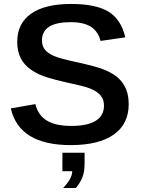

<svg xmlns="http://www.w3.org/2000/svg" viewBox="-20 -718 707 963"><path d="M625.5 -195.3Q625.5 -96.2 550.8 -43.2Q476.1 9.8 334.5 9.8Q76.2 9.8 34.2 -174.3L157.2 -195.8Q171.9 -138.7 216.1 -112.5Q260.3 -86.4 337.9 -86.4Q418.5 -86.4 460 -112.1Q501.5 -137.7 501.5 -188.5Q501.5 -219.2 484.9 -238.8Q468.3 -258.3 438 -271.5Q418.5 -280.3 385.3 -288.3Q352.1 -296.4 306.6 -306.2Q253.9 -318.4 222.4 -328.1Q190.9 -337.9 171.4 -347.4Q151.9 -356.9 135.3 -368.7Q102.5 -390.6 84.5 -425Q66.4 -459.5 66.4 -508.8Q66.4 -600.1 135.7 -649.2Q205.1 -698.2 336.4 -698.2Q460.4 -698.2 523.9 -659.7Q587.4 -621.1 608.4 -530.8L484.4 -512.7Q472.2 -560.5 436 -583.7Q399.9 -606.9 334 -606.9Q262.7 -606.9 226.6 -584Q190.4 -561 190.4 -515.6Q190.4 -487.3 205.3 -469Q220.2 -450.7 249 -438Q275.9 -425.3 364.7 -406.2Q411.1 -396 447.8 -386.2Q484.4 -376.5 509.8 -365.7Q530.8 -356.4 548.1 -345.7Q565.4 -335 578.1 -321.8Q601.1 -299.3 613.3 -268.1Q625.5 -236.8 625.5 -195.3ZM404.3 104Q404.3 142.1 393.8 169.9Q383.3 197.8 360.4 225.1H296.4Q319.3 201.2 330.8 180.2Q342.3 159.2 342.3 140.6H293V47.9H404.3Z"/></svg>

Font: Arimo SemiBold
Style: Regular
Weight: 600
Designer: Steve Matteson
Foundry: Monotype Imaging Inc.
Version: Version 1.33